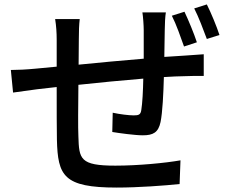

<svg xmlns="http://www.w3.org/2000/svg" viewBox="-20 -813 1040 867"><path d="M869 -622C856 -662 831 -722 813 -760L756 -742C776 -703 796 -645 811 -603ZM724 -679C724 -703 726 -741 729 -757H623C626 -739 629 -699 629 -676C629 -636 629 -590 629 -548C531 -540 425 -530 335 -521L336 -637C336 -672 337 -700 340 -727H229C234 -695 236 -666 236 -632V-512C195 -508 162 -505 141 -503C100 -499 59 -497 29 -497L39 -395C66 -399 117 -406 148 -410L236 -420C236 -324 236 -224 237 -182C241 -19 267 34 507 34C605 34 725 25 791 18L795 -89C727 -77 604 -65 501 -65C341 -65 337 -95 334 -197C332 -237 333 -334 334 -430C425 -440 532 -450 627 -458C626 -402 623 -346 618 -316C615 -295 606 -292 584 -292C562 -292 521 -297 489 -304L487 -217C517 -212 589 -202 625 -202C672 -202 695 -215 705 -262C714 -306 718 -391 720 -465C756 -467 788 -469 814 -469C840 -470 883 -471 900 -470V-568C874 -566 841 -564 815 -562C787 -560 756 -558 722 -556ZM857 -775C877 -736 898 -680 914 -637L971 -655C958 -695 933 -755 914 -793Z"/></svg>

Font: Noto Sans T Chinese Medium
Style: Regular
Weight: 500
Designer: Ryoko NISHIZUKA (kana & ideographs); Paul D. Hunt (Latin, Greek & Cyrillic); Wenlong ZHANG (bopomofo); Sandoll Communica
Foundry: Adobe Systems Incorporated
Version: Version 1.000;PS 1;hotconv 1.0.78;makeotf.lib2.5.61930